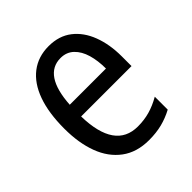

<svg xmlns="http://www.w3.org/2000/svg" viewBox="-157 -656 776 776"><g transform="rotate(-45 231.0 -268.0)"><path d="M238 -546Q297 -546 337 -515Q377 -484 397.5 -430Q418 -376 418 -308V-252H130Q132 -157 165.5 -109Q199 -61 264 -61Q300 -61 332 -70Q364 -79 397 -98V-24Q365 -7 331.5 1.5Q298 10 257 10Q187 10 140 -25Q93 -60 70 -121.5Q47 -183 47 -265Q47 -355 69.5 -417.5Q92 -480 135 -513Q178 -546 238 -546ZM238 -478Q190 -478 163 -438Q136 -398 131 -318H338Q338 -363 327.5 -399Q317 -435 294.5 -456.5Q272 -478 238 -478Z"/></g></svg>

Font: Noto Sans Condensed
Style: Regular
Weight: 400
Width: 3
Version: Version 2.013